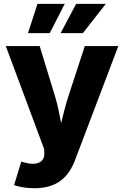

<svg xmlns="http://www.w3.org/2000/svg" viewBox="-20 -790 658 1018"><path d="M54.7 191.4C80.1 201.2 121.1 208 163.1 208C285.6 208 345.2 146 378.4 57.6L607.4 -545.9H429.7L342.3 -278.8C327.6 -232.4 315.4 -186 304.2 -136.7C294.9 -186 286.1 -231.9 272 -278.8L190.4 -545.9H10.7L214.4 1L214.8 23.9C217.3 68.4 175.8 89.4 114.3 72.8L92.8 66.9ZM419.4 -614.3 541 -769.5H383.8L301.3 -614.3ZM243.7 -614.3 323.2 -769.5H178.7L128.4 -614.3Z"/></svg>

Font: Inter ExtraBold
Style: Regular
Weight: 800
Designer: Rasmus Andersson
Foundry: rsms
Version: Version 4.001;git-9221beed3